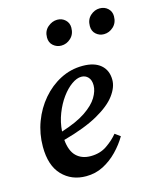

<svg xmlns="http://www.w3.org/2000/svg" viewBox="-113 -813 741 905"><g transform="rotate(-15 258.0 -360.0)"><path d="M293 -445Q271 -445 245.5 -427Q220 -409 197 -377.5Q174 -346 158 -305Q142 -264 139 -219Q215 -243 258.5 -272.5Q302 -302 320.5 -333Q339 -364 339 -391Q339 -417 326 -431Q313 -445 293 -445ZM195 14Q124 14 78.5 -33.5Q33 -81 33 -173Q33 -236 54.5 -293.5Q76 -351 114.5 -396Q153 -441 203.5 -467Q254 -493 312 -493Q369 -493 400 -466.5Q431 -440 431 -393Q431 -357 402 -318Q373 -279 309 -243Q245 -207 139 -178Q144 -123 170.5 -97.5Q197 -72 240 -72Q286 -72 319.5 -95Q353 -118 375 -145L401 -126Q380 -90 349 -58Q318 -26 279.5 -6Q241 14 195 14ZM241 -611Q219 -611 202 -625.5Q185 -640 185 -665Q185 -697 206.5 -715.5Q228 -734 253 -734Q276 -734 292 -719Q308 -704 308 -681Q308 -649 287.5 -630Q267 -611 241 -611ZM449 -611Q427 -611 410.5 -625.5Q394 -640 394 -665Q394 -697 414.5 -715.5Q435 -734 460 -734Q484 -734 500 -719Q516 -704 516 -681Q516 -649 495.5 -630Q475 -611 449 -611Z"/></g></svg>

Font: Source Serif 4 Semibold
Style: Italic
Weight: 600
Italic angle: -12°
Designer: Frank Grießhammer
Foundry: Adobe
Version: Version 4.005;hotconv 1.1.0;makeotfexe 2.6.0